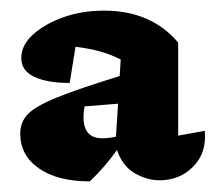

<svg xmlns="http://www.w3.org/2000/svg" viewBox="-20 -741 406 361"><path d="M149 -400Q88 -400 53 -424.5Q18 -449 18 -490Q18 -511 32 -526Q46 -541 86.5 -557.5Q127 -574 205 -598L207 -629Q190 -638 169 -644Q148 -650 122 -653L111 -585Q69 -585 44.5 -596.5Q20 -608 20 -632Q20 -656 42 -676Q64 -696 99 -708.5Q134 -721 176 -721Q264 -721 315 -661V-486L365 -495Q369 -454 343.5 -428Q318 -402 280 -402Q256 -402 233 -415.5Q210 -429 200 -459Q178 -428 149 -400ZM137 -521Q137 -481 172 -481Q184 -481 198 -484L202 -546L139 -541Q137 -531 137 -521Z"/></svg>

Font: Piazzolla SC ExtraBold
Style: Regular
Weight: 800
Designer: Juan Pablo del Peral
Foundry: Huerta Tipografica
Version: Version 1.330